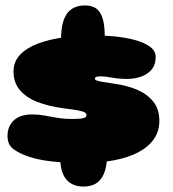

<svg xmlns="http://www.w3.org/2000/svg" viewBox="-20 -650 634 703"><path d="M287.5 -435.5Q257.5 -435.5 239 -444.8Q220.5 -454 212 -470.2Q203.5 -486.5 203.5 -507Q203.5 -538.5 209 -561.8Q214.5 -585 225.2 -600Q236 -615 252.5 -622.5Q269 -630 291 -630Q308 -630 321.5 -624.8Q335 -619.5 344.2 -606.8Q353.5 -594 358.5 -572Q363.5 -550 363.5 -517Q363.5 -492 356.8 -473.5Q350 -455 333.5 -445.2Q317 -435.5 287.5 -435.5ZM286 33Q266 33 250.2 26.8Q234.5 20.5 223.5 7.8Q212.5 -5 206.8 -23.8Q201 -42.5 201 -67.5Q201 -92.5 205.8 -112.2Q210.5 -132 221 -146.5Q231.5 -161 248.8 -168.5Q266 -176 291 -176Q310 -176 324.8 -169.2Q339.5 -162.5 350.2 -150.5Q361 -138.5 366.5 -121.8Q372 -105 372 -84.5Q372 -54.5 366.5 -32.5Q361 -10.5 350.2 4.2Q339.5 19 323.2 26Q307 33 286 33ZM282 -53.5Q237 -53.5 201.8 -56Q166.5 -58.5 138.8 -63.2Q111 -68 88 -75.5Q53 -87 30.2 -103.2Q7.5 -119.5 7.5 -152Q7.5 -187.5 30.5 -209.2Q53.5 -231 98.5 -231Q121.5 -231 143 -227Q164.5 -223 189 -218.8Q213.5 -214.5 244.5 -214.5Q261.5 -214.5 273 -215.5Q284.5 -216.5 290.5 -219.2Q296.5 -222 296.5 -228Q296.5 -234.5 290.8 -238.2Q285 -242 267 -245.5Q249 -249 212.5 -253.5Q156 -261 115 -277.5Q74 -294 51.8 -321.2Q29.5 -348.5 29.5 -388Q29.5 -424.5 54 -450Q78.5 -475.5 120.5 -491Q162.5 -506.5 214.8 -513.5Q267 -520.5 322.5 -520.5Q361.5 -520.5 401.5 -516.5Q441.5 -512.5 475.2 -503.2Q509 -494 529.5 -478.8Q550 -463.5 550 -441.5Q550 -412 534.2 -394.2Q518.5 -376.5 494.8 -368.8Q471 -361 446.5 -361Q416 -361 389.8 -365.8Q363.5 -370.5 350.5 -370.5Q342.5 -370.5 337.2 -369.8Q332 -369 329.8 -367Q327.5 -365 327.5 -361.5Q327.5 -358 334.2 -355.2Q341 -352.5 357.5 -349.8Q374 -347 402 -343Q445 -337 481.8 -321.5Q518.5 -306 541 -278.2Q563.5 -250.5 563.5 -207.5Q563.5 -169.5 543.5 -140.8Q523.5 -112 486.5 -92.5Q449.5 -73 397.8 -63.2Q346 -53.5 282 -53.5Z"/></svg>

Font: Gluten Thin Black
Style: Regular
Weight: 900
Version: Version 1.300